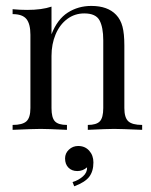

<svg xmlns="http://www.w3.org/2000/svg" viewBox="-20 -447 521 661"><path d="M379.8 -396Q395.2 -379.8 401.6 -355.6Q408.1 -331.5 408.1 -290.3V-75Q408.1 -41.9 421.8 -29.4Q435.5 -16.9 469.4 -16.9V0Q395.2 -3.2 372.6 -3.2Q350 -3.2 282.3 0V-16.9Q312.1 -16.9 323.8 -29.4Q335.5 -41.9 335.5 -75V-308.1Q335.5 -353.2 322.6 -377Q309.7 -400.8 270.2 -400.8Q237.1 -400.8 211.3 -381.5Q185.5 -362.1 171.4 -328.6Q157.3 -295.2 157.3 -254V-75Q157.3 -41.9 169 -29.4Q180.6 -16.9 210.5 -16.9V0Q142.7 -3.2 120.2 -3.2Q97.6 -3.2 23.4 0V-16.9Q57.3 -16.9 71 -29.4Q84.7 -41.9 84.7 -75V-327.4Q84.7 -364.5 71 -381.5Q57.3 -398.4 23.4 -398.4V-415.3Q49.2 -412.9 73.4 -412.9Q124.2 -412.9 157.3 -424.2V-329Q177.4 -380.6 213.3 -403.6Q249.2 -426.6 294.4 -426.6Q350.8 -426.6 379.8 -396ZM301.6 112.1Q301.6 142.7 287.1 161.7Q272.6 180.6 235.5 194.4L229.8 179.8Q250.8 173.4 265.7 160.1Q280.6 146.8 279.8 129Q265.3 141.9 246 141.9Q227.4 141.9 215.7 130.2Q204 118.5 204 98.4Q204 80.6 217.3 68.1Q230.6 55.6 249.2 55.6Q272.6 55.6 287.1 71.8Q301.6 87.9 301.6 112.1Z"/></svg>

Font: Playfair Display
Style: Regular
Weight: 400
Designer: Claus Eggers Sørensen
Foundry: Claus Eggers Sørensen
Version: Version 1.005; ttfautohint (v1.2) -l 10 -r 42 -G 200 -x 21 -